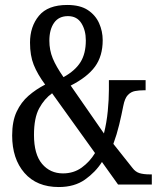

<svg xmlns="http://www.w3.org/2000/svg" viewBox="-20 -744 640 774"><path d="M217 10Q128 10 78.5 -47Q29 -104 29 -198Q29 -255 47 -293.5Q65 -332 95 -358Q125 -384 162 -403Q131 -445 116 -482.5Q101 -520 101 -572Q101 -637 137 -680.5Q173 -724 251 -724Q303 -724 334 -703.5Q365 -683 379.5 -650.5Q394 -618 394 -582Q394 -518 363 -475.5Q332 -433 265 -399L399 -206Q410 -250 414.5 -296.5Q419 -343 419 -382V-421H567V-380H558Q541 -380 524.5 -377Q508 -374 495.5 -361Q483 -348 477 -317Q470 -281 460.5 -241.5Q451 -202 437 -164L514 -67Q526 -51 542.5 -46Q559 -41 584 -41H592V0H456L391 -91Q365 -50 322.5 -20Q280 10 217 10ZM236 -433Q283 -459 304.5 -493.5Q326 -528 326 -581Q326 -622 308 -650.5Q290 -679 254 -679Q217 -679 198 -652Q179 -625 179 -580Q179 -542 192.5 -509Q206 -476 236 -433ZM234 -45Q277 -45 309.5 -68.5Q342 -92 363 -127L190 -368Q159 -346 138 -307.5Q117 -269 117 -200Q117 -122 149.5 -83.5Q182 -45 234 -45Z"/></svg>

Font: Noto Serif Myanmar ExtraCondensed
Style: Regular
Weight: 400
Width: 2
Designer: Ben Mitchell and the Monotype Design Team
Foundry: Monotype Imaging Inc.
Version: Version 2.106; ttfautohint (v1.8.4.7-5d5b)